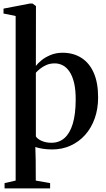

<svg xmlns="http://www.w3.org/2000/svg" viewBox="-25 -839 604 1092"><path d="M1 232.5V202.5L64 188V-748L-5 -762V-790L146 -819H160L179.5 -804.5L179 -464Q189.5 -478.5 210.8 -496Q232 -513.5 262.8 -526.2Q293.5 -539 331 -539Q392 -539 437.5 -510.2Q483 -481.5 508 -425.2Q533 -369 533 -284.5Q533 -219 513.5 -164.8Q494 -110.5 458.8 -71.2Q423.5 -32 375.8 -10.5Q328 11 272 11Q242.5 11 216.5 6.8Q190.5 2.5 176 -3L178 70.5L178.5 188L260 202.5V232.5ZM267.5 -27Q311.5 -27 342 -54Q372.5 -81 388.8 -135Q405 -189 405.5 -269Q406 -326 396.8 -365.8Q387.5 -405.5 371 -430.5Q354.5 -455.5 332.8 -467Q311 -478.5 286.5 -478.5Q259.5 -478.5 238.5 -469.2Q217.5 -460 202.5 -447.5Q187.5 -435 179 -425.5V-63.5Q187 -49 211.5 -38Q236 -27 267.5 -27Z"/></svg>

Font: Merriweather 96pt SemiBold
Style: Regular
Weight: 600
Version: Version 2.100